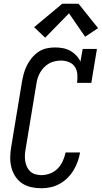

<svg xmlns="http://www.w3.org/2000/svg" viewBox="-20 -996 543 1024"><path d="M201 8Q173 8 146 2Q119 -4 97.5 -18.5Q76 -33 61.5 -55.5Q47 -78 40.5 -104Q34 -130 34.5 -158Q35 -186 40 -214L97 -559Q101 -582 107 -604Q113 -626 123.5 -647Q134 -668 149.5 -687Q165 -706 185 -719.5Q205 -733 228 -738Q251 -743 273 -743Q295 -743 316 -739Q337 -735 355 -725Q373 -715 387 -700Q401 -685 409 -667L421 -735H497L467 -554H391Q394 -576 392.5 -598.5Q391 -621 380 -638.5Q369 -656 348.5 -664.5Q328 -673 306 -673Q290 -673 273.5 -669.5Q257 -666 242.5 -658Q228 -650 215.5 -637.5Q203 -625 194.5 -610Q186 -595 181 -579.5Q176 -564 174 -548L117 -203Q114 -186 113 -169.5Q112 -153 114.5 -137Q117 -121 123.5 -106.5Q130 -92 141.5 -81.5Q153 -71 169 -66.5Q185 -62 201 -62Q224 -62 247.5 -71Q271 -80 288 -97.5Q305 -115 315 -137.5Q325 -160 330 -183H407Q403 -159 394.5 -135Q386 -111 372.5 -88.5Q359 -66 340 -47Q321 -28 298 -15.5Q275 -3 250.5 2.5Q226 8 201 8ZM221 -795 162 -851 312 -976H399L503 -846L434 -800L348 -925Z"/></svg>

Font: Iosevka Slab Oblique
Style: Regular
Weight: 400
Italic angle: -9°
Monospace: yes
Designer: Belleve Invis
Foundry: Belleve Invis
Version: Version 11.1.1; ttfautohint (v1.8.3)